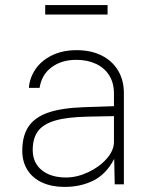

<svg xmlns="http://www.w3.org/2000/svg" viewBox="-20 -724 592 754"><path d="M67.5 -132Q67.5 -190.5 92 -227Q116.5 -263.5 169.2 -281.8Q222 -300 308.5 -303L427.5 -307V-357Q427.5 -398 409 -427.8Q390.5 -457.5 357 -473.2Q323.5 -489 279.5 -489Q222 -489 182.8 -460Q143.5 -431 135.5 -379H93.5Q96 -417 118.5 -451Q141 -485 182.8 -506Q224.5 -527 281.5 -527Q336.5 -527 378.2 -506.5Q420 -486 443.2 -447.8Q466.5 -409.5 466.5 -358V0H430.5L428.5 -100Q397 -40 347 -15Q297 10 233.5 10Q183 10 145.5 -7.2Q108 -24.5 87.8 -56.5Q67.5 -88.5 67.5 -132ZM427.5 -167V-268L327.5 -266Q245 -264.5 197.5 -250.8Q150 -237 129.2 -209Q108.5 -181 108.5 -135Q108.5 -84.5 144 -55.8Q179.5 -27 239.5 -27Q282 -27 326 -47.5Q370 -68 398.8 -100.5Q427.5 -133 427.5 -167ZM402.5 -667H157.5V-704H402.5Z"/></svg>

Font: Public Sans VF
Style: Regular
Weight: 400
Designer: Pablo Impallari, Rodrigo Fuenzalida (Modified by Dan O. Williams and USWDS)
Version: Version 1.003